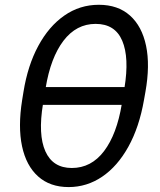

<svg xmlns="http://www.w3.org/2000/svg" viewBox="-20 -759 661 791"><path d="M262.7 11.7Q186 11.7 137 -32.2Q87.9 -76.2 70.8 -156.5Q53.7 -236.8 71.3 -347.2L76.7 -380.4Q94.2 -489.3 137.7 -569.8Q181.2 -650.4 244.9 -694.8Q308.6 -739.3 387.2 -739.3Q465.8 -739.3 515.4 -695.1Q564.9 -650.9 581.8 -570.3Q598.6 -489.7 579.1 -380.4L573.2 -347.2Q553.7 -235.4 509 -154.8Q464.4 -74.2 401.1 -31.2Q337.9 11.7 262.7 11.7ZM275.9 -66.9Q356 -66.9 408.7 -136.5Q461.4 -206.1 481.9 -331.1L492.7 -396.5Q513.2 -521.5 483.6 -591.1Q454.1 -660.6 374 -660.6Q294.4 -660.6 241.5 -591.1Q188.5 -521.5 168 -396.5L157.2 -331.1Q136.2 -204.1 167 -135.5Q197.8 -66.9 275.9 -66.9ZM132.3 -327.1 144.5 -400.4H520L507.8 -327.1Z"/></svg>

Font: Adwaita Sans
Style: Italic
Weight: 400
Italic angle: -9.39999°
Designer: Rasmus Andersson
Foundry: rsms
Version: Version 4.001;git-9221beed3